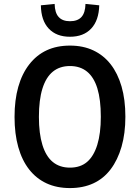

<svg xmlns="http://www.w3.org/2000/svg" viewBox="-20 -947 711 977"><path d="M336 10Q269 10 217 -14Q165 -38 128.5 -84.5Q92 -131 73 -198.5Q54 -266 54 -352Q54 -438 73 -505Q92 -572 129 -619.5Q166 -667 217.5 -691Q269 -715 336 -715Q403 -715 455 -690.5Q507 -666 543 -620Q579 -574 598.5 -507Q618 -440 618 -353Q618 -268 598.5 -200.5Q579 -133 543 -85.5Q507 -38 455 -14Q403 10 336 10ZM336 -94Q389 -94 423 -123Q457 -152 475 -210Q493 -268 493 -353Q493 -440 475.5 -497Q458 -554 423 -582.5Q388 -611 336 -611Q284 -611 249 -582.5Q214 -554 196 -496.5Q178 -439 178 -352Q178 -267 196 -209Q214 -151 249 -122.5Q284 -94 336 -94ZM336 -760Q267 -760 228 -801.5Q189 -843 188 -920L258 -927Q259 -882 278.5 -860.5Q298 -839 336 -839Q375 -839 394.5 -860.5Q414 -882 415 -927L485 -920Q483 -843 444 -801.5Q405 -760 336 -760Z"/></svg>

Font: Nunito Sans 10pt Condensed
Style: Bold
Weight: 700
Width: 3
Designer: Vernon Adams
Foundry: Vernon Adams
Version: Version 3.101;gftools[0.9.27]